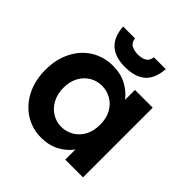

<svg xmlns="http://www.w3.org/2000/svg" viewBox="-201 -915 1079 1079"><g transform="rotate(45 339.0 -375.0)"><path d="M264 -759Q269 -727 290.5 -716.5Q312 -706 340 -706Q368 -706 389 -716.5Q410 -727 415 -759H509Q503 -679 460.5 -642Q418 -605 338 -605Q180 -605 170 -759ZM33 -279Q33 -363 66.5 -428Q100 -493 157.5 -528Q215 -563 286 -563Q348 -563 394.5 -538Q441 -513 469 -475V-554H610V0H469V-81Q442 -42 394.5 -16.5Q347 9 285 9Q215 9 157.5 -27Q100 -63 66.5 -128.5Q33 -194 33 -279ZM469 -277Q469 -328 449 -364.5Q429 -401 395 -420.5Q361 -440 322 -440Q283 -440 250 -421Q217 -402 196.5 -365.5Q176 -329 176 -279Q176 -229 196.5 -191.5Q217 -154 250.5 -134Q284 -114 322 -114Q361 -114 395 -133.5Q429 -153 449 -189.5Q469 -226 469 -277Z"/></g></svg>

Font: Fz Poppins SemBd
Style: Regular
Weight: 600
Designer: Ninad Kale (Devanagari), Jonny Pinhorn (Latin)
Foundry: Indian Type Foundry
Version: Vit hóa bi Vntype.Com & FontZin.Com